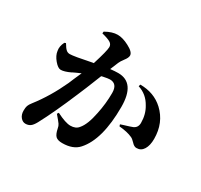

<svg xmlns="http://www.w3.org/2000/svg" viewBox="-131 -749 998 952"><g transform="rotate(30 368.5 -272.5)"><path d="M113 33Q97 33 85 18.5Q73 4 73 -19Q73 -37 76.5 -47Q80 -57 91 -71Q152 -149 198 -249Q203 -259 211 -280Q224 -309 230 -323Q221 -319 205 -312Q193 -306 186 -303L185 -302Q151 -286 131 -286Q115 -286 94.5 -310.5Q74 -335 71 -359Q66 -384 80 -411L88 -414Q101 -392 109 -385Q118 -376 131 -376Q154 -376 250 -396Q255 -397 257 -397Q284 -483 284 -504Q284 -518 272 -527Q257 -537 220 -546L221 -556L222 -557Q259 -578 290 -578Q319 -578 355 -559Q394 -539 394 -519Q394 -506 379 -487Q366 -470 361 -458L342 -412Q368 -415 387 -415Q484 -415 484 -277Q484 -90 412 -10Q381 25 319 25Q293 25 281.5 14Q270 3 264 -27Q262 -40 255.5 -49.5Q249 -59 224 -88L230 -97Q283 -70 311 -70Q342 -70 357 -90Q383 -120 397 -192Q410 -253 410 -314Q410 -367 367 -367Q357 -367 328 -361Q323 -360 321 -359Q281 -258 265 -222Q209 -89 164 -5Q152 17 140.5 25Q129 33 113 33ZM622 -154Q609 -168 599 -172Q571 -185 524 -189L521 -199Q527 -201 536 -204Q573 -215 585 -220Q608 -230 608 -257Q608 -306 585 -344Q558 -393 507 -409L510 -420Q589 -420 642 -371Q704 -313 704 -221Q704 -183 690 -160.5Q676 -138 651 -138Q637 -137 622 -154Z"/></g></svg>

Font: GenRyuMin TW B
Style: Regular
Weight: 700
Version: Version 1.501;PS 1;hotconv 16.6.51;makeotf.lib2.5.65220